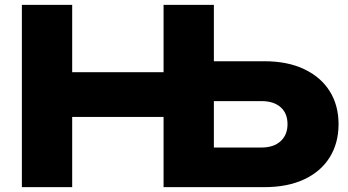

<svg xmlns="http://www.w3.org/2000/svg" viewBox="-20 -770 1433 790"><path d="M653 0V-750H860V-70L767 -163H1056Q1106 -163 1134.5 -189Q1163 -215 1163 -259Q1163 -304 1134.5 -329Q1106 -354 1056 -354H749V-518H1068Q1163 -518 1231.5 -485.5Q1300 -453 1336.5 -395Q1373 -337 1373 -259Q1373 -181 1336.5 -122.5Q1300 -64 1231.5 -32Q1163 0 1068 0ZM70 0V-750H277V0ZM186 -289V-473H739V-289Z"/></svg>

Font: Unbounded
Style: Bold
Weight: 700
Designer: Luke Prowse, Jean-Baptiste Morizot, Fátima Lázaro, Florian Runge
Foundry: NaN
Version: Version 1.700